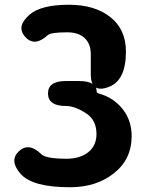

<svg xmlns="http://www.w3.org/2000/svg" viewBox="-20 -774 629 808"><path d="M274 14Q117 14 67 -42Q18 -98 59 -137Q101 -177 154 -125Q173 -106 260 -106Q317 -106 351.5 -133.5Q386 -161 386 -210Q386 -268 344 -296Q296 -328 257 -328Q182 -328 182 -381Q182 -433 257 -433H312Q387 -433 387 -388Q387 -383 397 -380Q453 -365 492 -320Q534 -271 534 -201Q534 -102 457 -43Q384 14 274 14ZM440 -409Q362 -378 362 -462V-546Q362 -590 336 -614Q310 -638 263 -638Q193 -638 181 -626Q125 -575 86 -619Q47 -662 104 -712Q152 -754 270 -754Q379 -754 444.5 -702Q510 -650 510 -557Q510 -437 440 -409Z"/></svg>

Font: Resource Han Rounded KR
Style: Bold
Weight: 700
Designer: Cyano Hao (round all glyphs); Ryoko NISHIZUKA 西塚涼子 (kana, bopomofo & ideographs); Paul D. Hunt (Latin, Greek & Cyrillic)
Foundry: Cyano Hao
Version: 0.990